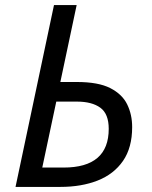

<svg xmlns="http://www.w3.org/2000/svg" viewBox="-20 -734 597 754"><path d="M41 0 192 -714H281L217 -412H282Q366 -412 413 -388Q460 -364 479.5 -324Q499 -284 499 -235Q499 -154 463 -102Q427 -50 363.5 -25Q300 0 217 0ZM146 -76H230Q407 -76 407 -228Q407 -287 374 -311Q341 -335 282 -335H201Z"/></svg>

Font: BC Sans
Style: Italic
Weight: 400
Italic angle: -12°
Designer: Monotype Design Team
Designer: Province of B.C.
Foundry: Monotype Imaging Inc.
Version: Version 2.000;GOOG;noto-source:20170915:90ef993387c0